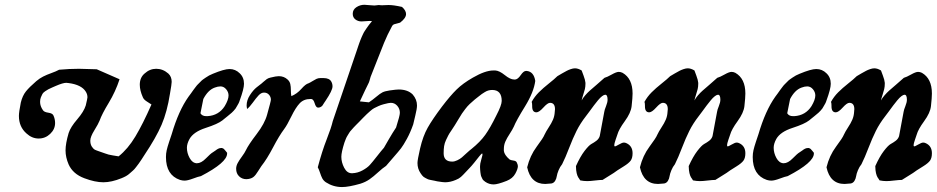

<svg xmlns="http://www.w3.org/2000/svg" viewBox="-20 -754 3845 788"><path d="M206.1 -249Q206.1 -223.6 186 -204.6Q166 -185.5 138.7 -185.5Q111.3 -185.5 88.9 -206.1Q57.6 -233.4 57.6 -278.3Q57.6 -293.9 65.4 -333Q72.3 -361.3 86.4 -378.9Q100.6 -396.5 128.9 -420.9Q142.6 -432.6 157.2 -439.9Q171.9 -447.3 190.9 -454.1Q210 -460.9 222.7 -467.8Q264.6 -471.7 303.7 -471.7Q322.3 -471.7 377 -469.7L470.7 -428.7Q454.1 -377.9 426.3 -332Q398.4 -286.1 388.7 -258.8Q383.8 -246.1 367.2 -219.2Q350.6 -192.4 350.6 -176.8Q350.6 -162.1 356.9 -152.3Q363.3 -142.6 369.1 -139.6Q375 -136.7 391.1 -131.3Q407.2 -126 412.1 -124Q423.8 -119.1 442.9 -116.2Q461.9 -113.3 466.8 -112.3Q504.9 -142.6 535.6 -193.8Q566.4 -245.1 601.6 -325.2Q599.6 -327.1 585 -335.9Q570.3 -344.7 566.4 -354.5Q553.7 -382.8 553.7 -406.2Q553.7 -435.5 573.2 -452.1Q594.7 -471.7 621.1 -471.7Q648.4 -471.7 670.9 -452.1Q684.6 -439.5 684.6 -418Q684.6 -409.2 677.7 -370.1Q666 -294.9 643.1 -241.7Q620.1 -188.5 572.3 -117.2Q569.3 -112.3 561 -99.6Q552.7 -86.9 549.3 -82.5Q545.9 -78.1 538.6 -68.4Q531.2 -58.6 525.9 -54.2Q520.5 -49.8 513.2 -43Q505.9 -36.1 497.1 -31.2Q488.3 -26.4 478.5 -22.5Q437.5 -5.9 404.3 -5.9Q370.1 -5.9 326.2 -22.5Q279.3 -40 261.7 -79.1Q249 -108.4 249 -136.7Q249 -165 261.7 -208Q269.5 -232.4 296.9 -264.2Q324.2 -295.9 332 -321.3Q338.9 -350.6 338.9 -354.5Q338.9 -367.2 332 -377.9Q314.5 -406.2 261.7 -413.1Q257.8 -414.1 252 -414.1Q238.3 -414.1 209 -401.4Q206.1 -400.4 194.3 -395Q182.6 -389.6 178.7 -387.7Q174.8 -385.7 166 -379.9Q157.2 -374 154.3 -368.7Q151.4 -363.3 147.9 -355Q144.5 -346.7 144.5 -335.9Q144.5 -318.4 156.2 -301.8Q161.1 -293.9 178.2 -291.5Q195.3 -289.1 199.2 -280.3Q206.1 -265.6 206.1 -249Z M747.1 -147.5Q747.1 -126 758.3 -105.5Q769.5 -85 787.1 -84H788.1Q805.7 -84 825.2 -104Q844.7 -124 853.5 -128.9Q857.4 -130.9 864.3 -136.2Q871.1 -141.6 876.5 -144Q881.8 -146.5 887.7 -146.5H890.6Q895.5 -145.5 898.9 -142.6Q902.3 -139.6 905.8 -134.8Q909.2 -129.9 912.1 -127V-124Q912.1 -86.9 804.7 -31.2Q793.9 -29.3 772 -21Q750 -12.7 737.3 -12.7Q728.5 -12.7 718.8 -15.6Q661.1 -35.2 661.1 -109.4Q661.1 -124 664.1 -137.2Q667 -150.4 674.3 -172.4Q681.6 -194.3 684.6 -203.1Q712.9 -299.8 753.9 -357.4Q755.9 -359.4 763.7 -370.6Q771.5 -381.8 773.4 -384.3Q775.4 -386.7 782.2 -396Q789.1 -405.3 792 -407.7Q794.9 -410.2 801.8 -417.5Q808.6 -424.8 813 -427.7Q817.4 -430.7 824.2 -435.5Q831.1 -440.4 838.4 -444.3Q845.7 -448.2 853.5 -451.2Q900.4 -470.7 921.9 -470.7Q946.3 -470.7 963.9 -453.1Q981.4 -436.5 981.4 -410.2Q981.4 -389.6 963.9 -341.8Q961.9 -335 959 -329.6Q956.1 -324.2 952.6 -318.4Q949.2 -312.5 946.8 -308.6Q944.3 -304.7 939 -299.3Q933.6 -293.9 931.2 -291.5Q928.7 -289.1 921.9 -283.7Q915 -278.3 913.1 -276.4Q911.1 -274.4 902.8 -268.1Q894.5 -261.7 892.6 -259.8Q874 -245.1 824.2 -229Q774.4 -212.9 757.8 -183.6Q747.1 -164.1 747.1 -147.5ZM918 -362.3Q918 -376 908.2 -387.7Q898.4 -399.4 884.8 -399.4Q874 -399.4 861.3 -394.5Q834 -384.8 814.5 -347.7Q803.7 -293 802.7 -289.1Q809.6 -277.3 826.2 -277.3H832Q877.9 -280.3 902.3 -318.4Q918 -344.7 918 -362.3Z M1091.8 -344.7Q1091.8 -356.4 1084 -365.2Q1076.2 -374 1063.5 -374Q1051.8 -374 1041 -362.3Q1030.3 -350.6 1017.6 -333Q1004.9 -315.4 994.1 -306.6Q992.2 -316.4 992.2 -321.3Q992.2 -342.8 1005.9 -363.8Q1019.5 -384.8 1033.2 -395.5L1046.9 -406.2Q1052.7 -410.2 1060.5 -417.5Q1068.4 -424.8 1074.7 -429.2Q1081.1 -433.6 1089.8 -435.5Q1113.3 -441.4 1124 -441.4Q1145.5 -441.4 1160.2 -427.7Q1168.9 -419.9 1171.4 -409.2Q1173.8 -398.4 1173.8 -383.3Q1173.8 -368.2 1175.8 -359.4Q1199.2 -369.1 1216.8 -389.2Q1234.4 -409.2 1246.1 -412.1Q1252.9 -415 1262.2 -420.9Q1271.5 -426.8 1278.8 -430.2Q1286.1 -433.6 1294.9 -433.6H1307.6Q1332 -433.6 1339.8 -418.9Q1344.7 -410.2 1344.7 -399.4Q1344.7 -382.8 1316.4 -340.8Q1314.5 -338.9 1310.1 -331.5Q1305.7 -324.2 1303.7 -321.3Q1301.8 -318.4 1296.9 -315.4Q1292 -312.5 1287.1 -312.5H1284.2Q1276.4 -313.5 1271.5 -330.1Q1266.6 -346.7 1257.8 -347.7H1253.9Q1226.6 -347.7 1210 -330.1Q1193.4 -312.5 1175.8 -276.4Q1158.2 -240.2 1146.5 -224.6Q1126 -197.3 1100.6 -148.9Q1075.2 -100.6 1052.7 -72.3Q1048.8 -67.4 1039.1 -51.3Q1029.3 -35.2 1021 -28.3Q1012.7 -21.5 1000 -19.5Q998 -19.5 995.1 -19Q992.2 -18.6 991.2 -18.6Q973.6 -18.6 961.4 -30.3Q949.2 -42 949.2 -61.5Q949.2 -73.2 955.6 -85Q961.9 -96.7 973.1 -111.8Q984.4 -127 989.3 -137.7Q1000 -160.2 1033.2 -203.6Q1066.4 -247.1 1076.2 -283.2Q1091.8 -338.9 1091.8 -344.7Z M1427.7 -697.3Q1427.7 -714.8 1442.9 -724.6Q1458 -734.4 1475.6 -734.4Q1481.4 -734.4 1495.1 -732.9Q1508.8 -731.4 1516.6 -731.4Q1521.5 -731.4 1535.2 -733.4Q1540 -732.4 1548.8 -732.4Q1552.7 -732.4 1561.5 -732.9Q1570.3 -733.4 1575.2 -733.4Q1595.7 -733.4 1629.9 -725.6Q1646.5 -710.9 1646.5 -696.3Q1646.5 -679.7 1622.1 -661.1Q1617.2 -659.2 1609.9 -657.7Q1602.5 -656.2 1597.2 -654.3Q1591.8 -652.3 1588.9 -646.5Q1569.3 -610.4 1556.2 -578.1Q1543 -545.9 1527.8 -506.3Q1512.7 -466.8 1501 -438.5Q1498 -427.7 1496.1 -421.4Q1494.1 -415 1491.2 -409.7Q1488.3 -404.3 1479 -384.8Q1469.7 -365.2 1457 -337.9L1494.1 -334Q1508.8 -343.8 1524.4 -356.9Q1540 -370.1 1549.8 -375Q1559.6 -379.9 1579.1 -382.8Q1606.4 -386.7 1616.2 -386.7Q1653.3 -386.7 1673.8 -366.2Q1691.4 -345.7 1691.4 -321.3Q1691.4 -307.6 1684.6 -280.3Q1677.7 -252.9 1675.8 -243.2Q1664.1 -210 1649.9 -184.1Q1635.7 -158.2 1626 -145.5Q1616.2 -132.8 1595.7 -109.4Q1575.2 -85.9 1564.5 -73.2Q1549.8 -63.5 1531.2 -46.4Q1512.7 -29.3 1496.6 -18.1Q1480.5 -6.8 1459 0Q1411.1 13.7 1383.8 13.7Q1347.7 13.7 1317.4 -5.9Q1307.6 -12.7 1302.7 -22Q1297.9 -31.2 1293.5 -44.9Q1289.1 -58.6 1284.2 -67.4Q1301.8 -133.8 1320.8 -182.1Q1339.8 -230.5 1345.7 -256.8L1445.3 -549.8Q1446.3 -553.7 1450.2 -564.5Q1454.1 -575.2 1455.1 -578.6Q1456.1 -582 1459.5 -590.3Q1462.9 -598.6 1464.8 -603Q1466.8 -607.4 1470.2 -614.7Q1473.6 -622.1 1477.1 -627Q1480.5 -631.8 1484.9 -638.7Q1489.3 -645.5 1494.6 -652.3Q1500 -659.2 1506.8 -667Q1502.9 -668 1496.1 -668Q1490.2 -668 1479.5 -667Q1468.8 -666 1463.9 -666Q1449.2 -666 1438.5 -674.3Q1427.7 -682.6 1427.7 -697.3ZM1380.9 -110.4Q1380.9 -87.9 1392.6 -65.4Q1404.3 -43 1423.8 -43H1425.8Q1448.2 -43.9 1467.8 -54.7Q1487.3 -65.4 1497.6 -76.7Q1507.8 -87.9 1526.9 -112.3Q1545.9 -136.7 1555.7 -147.5Q1560.5 -156.2 1576.2 -183.1Q1591.8 -210 1605.5 -230.5Q1621.1 -279.3 1621.1 -291Q1621.1 -307.6 1610.4 -319.8Q1599.6 -332 1584 -332Q1576.2 -332 1554.7 -326.2Q1543 -323.2 1532.7 -318.4Q1522.5 -313.5 1515.6 -310.1Q1508.8 -306.6 1499 -297.9Q1489.3 -289.1 1485.4 -285.6Q1481.4 -282.2 1469.7 -270Q1458 -257.8 1454.1 -253.9Q1451.2 -251 1442.4 -242.2Q1433.6 -233.4 1431.6 -231Q1429.7 -228.5 1422.9 -221.2Q1416 -213.9 1413.6 -209.5Q1411.1 -205.1 1406.7 -198.2Q1402.3 -191.4 1399.4 -184.1Q1396.5 -176.8 1393.6 -168.9Q1380.9 -128.9 1380.9 -110.4Z M1800.8 -125Q1800.8 -90.8 1835.9 -90.8Q1845.7 -90.8 1856.9 -96.2Q1868.2 -101.6 1875.5 -107.9Q1882.8 -114.3 1895.5 -126Q1908.2 -137.7 1915 -142.6Q1951.2 -171.9 1971.7 -200.7Q1992.2 -229.5 2016.6 -279.3Q2039.1 -322.3 2039.1 -339.8Q2039.1 -384.8 2000 -384.8Q1992.2 -384.8 1984.9 -382.8Q1977.5 -380.9 1969.7 -376Q1961.9 -371.1 1957.5 -368.2Q1953.1 -365.2 1942.9 -356.9Q1932.6 -348.6 1928.7 -345.7Q1917 -335.9 1907.7 -327.1Q1898.4 -318.4 1889.2 -306.2Q1879.9 -293.9 1876 -288.1Q1872.1 -282.2 1861.3 -264.2Q1850.6 -246.1 1846.7 -240.2Q1842.8 -233.4 1833 -219.2Q1823.2 -205.1 1819.8 -198.2Q1816.4 -191.4 1810.5 -179.2Q1804.7 -167 1802.7 -154.3Q1800.8 -141.6 1800.8 -125ZM1850.6 -15.6Q1828.1 -5.9 1806.6 -5.9Q1797.9 -5.9 1774.4 -9.8Q1771.5 -10.7 1763.7 -12.2Q1755.9 -13.7 1753.4 -14.2Q1751 -14.6 1744.1 -16.1Q1737.3 -17.6 1734.9 -19Q1732.4 -20.5 1727.1 -22.9Q1721.7 -25.4 1718.8 -27.8Q1715.8 -30.3 1712.4 -34.2Q1709 -38.1 1706.1 -43Q1693.4 -61.5 1693.4 -85Q1693.4 -97.7 1704.1 -144.5Q1715.8 -195.3 1735.4 -230Q1754.9 -264.6 1793.9 -316.4Q1828.1 -361.3 1854 -386.7Q1879.9 -412.1 1920.9 -435.5Q1971.7 -464.8 2004.9 -464.8H2012.7Q2029.3 -463.9 2051.8 -445.8Q2074.2 -427.7 2089.8 -427.7H2094.7Q2105.5 -428.7 2117.2 -445.8Q2128.9 -462.9 2138.7 -462.9H2141.6Q2170.9 -460 2176.8 -421.9Q2170.9 -376 2134.8 -317.4Q2098.6 -258.8 2088.9 -234.4Q2083 -221.7 2071.8 -204.6Q2060.5 -187.5 2054.2 -173.3Q2047.9 -159.2 2047.9 -142.6V-134.8Q2049.8 -118.2 2071.3 -99.6Q2075.2 -96.7 2086.4 -95.2Q2097.7 -93.8 2100.6 -87.9Q2105.5 -78.1 2105.5 -72.3Q2105.5 -60.5 2094.7 -41Q2084 -21.5 2059.6 -11.7Q2022.5 2.9 2005.9 2.9Q1987.3 2.9 1971.7 -7.8Q1967.8 -10.7 1964.4 -13.7Q1960.9 -16.6 1959 -21.5Q1957 -26.4 1955.6 -28.8Q1954.1 -31.2 1953.1 -37.6Q1952.1 -43.9 1951.7 -46.4Q1951.2 -48.8 1950.7 -56.6Q1950.2 -64.5 1950.2 -66.4V-72.3Q1950.2 -82 1954.6 -96.7Q1959 -111.3 1960 -117.2V-121.1Q1960 -124 1959 -124Q1956.1 -124 1947.3 -112.8Q1938.5 -101.6 1926.3 -86.4Q1914.1 -71.3 1907.2 -64.5Q1900.4 -57.6 1890.1 -46.4Q1879.9 -35.2 1871.6 -27.8Q1863.3 -20.5 1850.6 -15.6Z M2473.6 -344.7Q2473.6 -365.2 2463.9 -365.2Q2459 -365.2 2451.2 -359.4Q2443.4 -353.5 2434.1 -342.3Q2424.8 -331.1 2417.5 -321.3Q2410.2 -311.5 2399.9 -297.4Q2389.6 -283.2 2384.8 -277.3Q2361.3 -247.1 2346.2 -216.8Q2331.1 -186.5 2315.9 -147Q2300.8 -107.4 2287.1 -80.1Q2278.3 -69.3 2272.5 -55.2Q2266.6 -41 2265.1 -30.8Q2263.7 -20.5 2258.3 -11.7Q2252.9 -2.9 2243.2 -1Q2225.6 1 2217.8 1Q2158.2 1 2143.6 -67.4Q2155.3 -115.2 2182.6 -151.9Q2210 -188.5 2214.8 -201.2Q2220.7 -213.9 2231.9 -231Q2243.2 -248 2249.5 -262.7Q2255.9 -277.3 2256.8 -294.9Q2256.8 -296.9 2257.3 -300.8Q2257.8 -304.7 2257.8 -305.7Q2257.8 -332 2237.3 -332Q2227.5 -332 2210 -312.5Q2192.4 -293 2181.6 -293Q2164.1 -293 2164.1 -317.4V-320.3Q2164.1 -331.1 2162.1 -335.9Q2173.8 -357.4 2191.4 -375Q2209 -392.6 2232.4 -411.1Q2255.9 -429.7 2267.6 -441.4Q2273.4 -445.3 2286.6 -452.6Q2299.8 -460 2306.2 -463.4Q2312.5 -466.8 2322.3 -470.2Q2332 -473.6 2339.8 -473.6Q2352.5 -473.6 2367.2 -464.8Q2368.2 -461.9 2375 -443.8Q2381.8 -425.8 2382.8 -414.1V-410.2Q2382.8 -398.4 2380.4 -388.2Q2377.9 -377.9 2373.5 -364.7Q2369.1 -351.6 2367.2 -341.8Q2372.1 -351.6 2381.8 -362.8Q2391.6 -374 2400.4 -381.8Q2409.2 -389.6 2429.2 -406.7Q2449.2 -423.8 2460.9 -434.6Q2471.7 -437.5 2490.7 -448.2Q2509.8 -459 2519.5 -459Q2527.3 -459 2535.2 -455.1Q2576.2 -431.6 2576.2 -370.1Q2576.2 -353.5 2572.3 -318.4Q2569.3 -291 2544.4 -256.8Q2519.5 -222.7 2513.7 -201.2Q2512.7 -198.2 2506.8 -181.2Q2501 -164.1 2501 -158.2Q2501 -153.3 2503.9 -153.3Q2505.9 -153.3 2507.8 -154.3Q2513.7 -157.2 2520.5 -161.1Q2527.3 -165 2532.2 -167Q2537.1 -168.9 2541 -168.9Q2545.9 -168.9 2551.8 -166Q2576.2 -154.3 2576.2 -125Q2576.2 -105.5 2568.4 -94.7Q2560.5 -84 2540 -71.3Q2519.5 -58.6 2513.7 -54.7Q2501 -44.9 2480.5 -32.7Q2460 -20.5 2453.1 -15.6Q2442.4 -15.6 2421.9 -13.2Q2401.4 -10.7 2389.6 -10.7Q2376 -10.7 2361.3 -13.7Q2360.4 -15.6 2357.4 -20Q2354.5 -24.4 2353 -26.4Q2351.6 -28.3 2349.6 -33.7Q2347.7 -39.1 2346.7 -43.5Q2345.7 -47.9 2344.7 -55.7Q2343.8 -63.5 2343.8 -72.3Q2361.3 -111.3 2378.9 -134.3Q2396.5 -157.2 2407.2 -163.1Q2418 -168.9 2427.7 -176.3Q2437.5 -183.6 2441.4 -195.3Q2451.2 -250 2460 -294.9Q2460.9 -302.7 2467.3 -318.4Q2473.6 -334 2473.6 -344.7Z M2936.5 -344.7Q2936.5 -365.2 2926.8 -365.2Q2921.9 -365.2 2914.1 -359.4Q2906.2 -353.5 2897 -342.3Q2887.7 -331.1 2880.4 -321.3Q2873 -311.5 2862.8 -297.4Q2852.5 -283.2 2847.7 -277.3Q2824.2 -247.1 2809.1 -216.8Q2793.9 -186.5 2778.8 -147Q2763.7 -107.4 2750 -80.1Q2741.2 -69.3 2735.4 -55.2Q2729.5 -41 2728 -30.8Q2726.6 -20.5 2721.2 -11.7Q2715.8 -2.9 2706.1 -1Q2688.5 1 2680.7 1Q2621.1 1 2606.4 -67.4Q2618.2 -115.2 2645.5 -151.9Q2672.9 -188.5 2677.7 -201.2Q2683.6 -213.9 2694.8 -231Q2706.1 -248 2712.4 -262.7Q2718.8 -277.3 2719.7 -294.9Q2719.7 -296.9 2720.2 -300.8Q2720.7 -304.7 2720.7 -305.7Q2720.7 -332 2700.2 -332Q2690.4 -332 2672.9 -312.5Q2655.3 -293 2644.5 -293Q2627 -293 2627 -317.4V-320.3Q2627 -331.1 2625 -335.9Q2636.7 -357.4 2654.3 -375Q2671.9 -392.6 2695.3 -411.1Q2718.8 -429.7 2730.5 -441.4Q2736.3 -445.3 2749.5 -452.6Q2762.7 -460 2769 -463.4Q2775.4 -466.8 2785.2 -470.2Q2794.9 -473.6 2802.7 -473.6Q2815.4 -473.6 2830.1 -464.8Q2831.1 -461.9 2837.9 -443.8Q2844.7 -425.8 2845.7 -414.1V-410.2Q2845.7 -398.4 2843.3 -388.2Q2840.8 -377.9 2836.4 -364.7Q2832 -351.6 2830.1 -341.8Q2835 -351.6 2844.7 -362.8Q2854.5 -374 2863.3 -381.8Q2872.1 -389.6 2892.1 -406.7Q2912.1 -423.8 2923.8 -434.6Q2934.6 -437.5 2953.6 -448.2Q2972.7 -459 2982.4 -459Q2990.2 -459 2998 -455.1Q3039.1 -431.6 3039.1 -370.1Q3039.1 -353.5 3035.2 -318.4Q3032.2 -291 3007.3 -256.8Q2982.4 -222.7 2976.6 -201.2Q2975.6 -198.2 2969.7 -181.2Q2963.9 -164.1 2963.9 -158.2Q2963.9 -153.3 2966.8 -153.3Q2968.8 -153.3 2970.7 -154.3Q2976.6 -157.2 2983.4 -161.1Q2990.2 -165 2995.1 -167Q3000 -168.9 3003.9 -168.9Q3008.8 -168.9 3014.6 -166Q3039.1 -154.3 3039.1 -125Q3039.1 -105.5 3031.2 -94.7Q3023.4 -84 3002.9 -71.3Q2982.4 -58.6 2976.6 -54.7Q2963.9 -44.9 2943.4 -32.7Q2922.9 -20.5 2916 -15.6Q2905.3 -15.6 2884.8 -13.2Q2864.3 -10.7 2852.5 -10.7Q2838.9 -10.7 2824.2 -13.7Q2823.2 -15.6 2820.3 -20Q2817.4 -24.4 2815.9 -26.4Q2814.5 -28.3 2812.5 -33.7Q2810.5 -39.1 2809.6 -43.5Q2808.6 -47.9 2807.6 -55.7Q2806.6 -63.5 2806.6 -72.3Q2824.2 -111.3 2841.8 -134.3Q2859.4 -157.2 2870.1 -163.1Q2880.9 -168.9 2890.6 -176.3Q2900.4 -183.6 2904.3 -195.3Q2914.1 -250 2922.9 -294.9Q2923.8 -302.7 2930.2 -318.4Q2936.5 -334 2936.5 -344.7Z M3155.3 -147.5Q3155.3 -126 3166.5 -105.5Q3177.7 -85 3195.3 -84H3196.3Q3213.9 -84 3233.4 -104Q3252.9 -124 3261.7 -128.9Q3265.6 -130.9 3272.5 -136.2Q3279.3 -141.6 3284.7 -144Q3290 -146.5 3295.9 -146.5H3298.8Q3303.7 -145.5 3307.1 -142.6Q3310.5 -139.6 3314 -134.8Q3317.4 -129.9 3320.3 -127V-124Q3320.3 -86.9 3212.9 -31.2Q3202.1 -29.3 3180.2 -21Q3158.2 -12.7 3145.5 -12.7Q3136.7 -12.7 3127 -15.6Q3069.3 -35.2 3069.3 -109.4Q3069.3 -124 3072.3 -137.2Q3075.2 -150.4 3082.5 -172.4Q3089.8 -194.3 3092.8 -203.1Q3121.1 -299.8 3162.1 -357.4Q3164.1 -359.4 3171.9 -370.6Q3179.7 -381.8 3181.6 -384.3Q3183.6 -386.7 3190.4 -396Q3197.3 -405.3 3200.2 -407.7Q3203.1 -410.2 3210 -417.5Q3216.8 -424.8 3221.2 -427.7Q3225.6 -430.7 3232.4 -435.5Q3239.3 -440.4 3246.6 -444.3Q3253.9 -448.2 3261.7 -451.2Q3308.6 -470.7 3330.1 -470.7Q3354.5 -470.7 3372.1 -453.1Q3389.6 -436.5 3389.6 -410.2Q3389.6 -389.6 3372.1 -341.8Q3370.1 -335 3367.2 -329.6Q3364.3 -324.2 3360.8 -318.4Q3357.4 -312.5 3355 -308.6Q3352.5 -304.7 3347.2 -299.3Q3341.8 -293.9 3339.4 -291.5Q3336.9 -289.1 3330.1 -283.7Q3323.2 -278.3 3321.3 -276.4Q3319.3 -274.4 3311 -268.1Q3302.7 -261.7 3300.8 -259.8Q3282.2 -245.1 3232.4 -229Q3182.6 -212.9 3166 -183.6Q3155.3 -164.1 3155.3 -147.5ZM3326.2 -362.3Q3326.2 -376 3316.4 -387.7Q3306.6 -399.4 3293 -399.4Q3282.2 -399.4 3269.5 -394.5Q3242.2 -384.8 3222.7 -347.7Q3211.9 -293 3210.9 -289.1Q3217.8 -277.3 3234.4 -277.3H3240.2Q3286.1 -280.3 3310.5 -318.4Q3326.2 -344.7 3326.2 -362.3Z M3702.1 -344.7Q3702.1 -365.2 3692.4 -365.2Q3687.5 -365.2 3679.7 -359.4Q3671.9 -353.5 3662.6 -342.3Q3653.3 -331.1 3646 -321.3Q3638.7 -311.5 3628.4 -297.4Q3618.2 -283.2 3613.3 -277.3Q3589.8 -247.1 3574.7 -216.8Q3559.6 -186.5 3544.4 -147Q3529.3 -107.4 3515.6 -80.1Q3506.8 -69.3 3501 -55.2Q3495.1 -41 3493.7 -30.8Q3492.2 -20.5 3486.8 -11.7Q3481.4 -2.9 3471.7 -1Q3454.1 1 3446.3 1Q3386.7 1 3372.1 -67.4Q3383.8 -115.2 3411.1 -151.9Q3438.5 -188.5 3443.4 -201.2Q3449.2 -213.9 3460.4 -231Q3471.7 -248 3478 -262.7Q3484.4 -277.3 3485.4 -294.9Q3485.4 -296.9 3485.8 -300.8Q3486.3 -304.7 3486.3 -305.7Q3486.3 -332 3465.8 -332Q3456.1 -332 3438.5 -312.5Q3420.9 -293 3410.2 -293Q3392.6 -293 3392.6 -317.4V-320.3Q3392.6 -331.1 3390.6 -335.9Q3402.3 -357.4 3419.9 -375Q3437.5 -392.6 3460.9 -411.1Q3484.4 -429.7 3496.1 -441.4Q3502 -445.3 3515.1 -452.6Q3528.3 -460 3534.7 -463.4Q3541 -466.8 3550.8 -470.2Q3560.5 -473.6 3568.4 -473.6Q3581.1 -473.6 3595.7 -464.8Q3596.7 -461.9 3603.5 -443.8Q3610.4 -425.8 3611.3 -414.1V-410.2Q3611.3 -398.4 3608.9 -388.2Q3606.4 -377.9 3602.1 -364.7Q3597.7 -351.6 3595.7 -341.8Q3600.6 -351.6 3610.4 -362.8Q3620.1 -374 3628.9 -381.8Q3637.7 -389.6 3657.7 -406.7Q3677.7 -423.8 3689.5 -434.6Q3700.2 -437.5 3719.2 -448.2Q3738.3 -459 3748 -459Q3755.9 -459 3763.7 -455.1Q3804.7 -431.6 3804.7 -370.1Q3804.7 -353.5 3800.8 -318.4Q3797.9 -291 3772.9 -256.8Q3748 -222.7 3742.2 -201.2Q3741.2 -198.2 3735.4 -181.2Q3729.5 -164.1 3729.5 -158.2Q3729.5 -153.3 3732.4 -153.3Q3734.4 -153.3 3736.3 -154.3Q3742.2 -157.2 3749 -161.1Q3755.9 -165 3760.7 -167Q3765.6 -168.9 3769.5 -168.9Q3774.4 -168.9 3780.3 -166Q3804.7 -154.3 3804.7 -125Q3804.7 -105.5 3796.9 -94.7Q3789.1 -84 3768.6 -71.3Q3748 -58.6 3742.2 -54.7Q3729.5 -44.9 3709 -32.7Q3688.5 -20.5 3681.6 -15.6Q3670.9 -15.6 3650.4 -13.2Q3629.9 -10.7 3618.2 -10.7Q3604.5 -10.7 3589.8 -13.7Q3588.9 -15.6 3585.9 -20Q3583 -24.4 3581.5 -26.4Q3580.1 -28.3 3578.1 -33.7Q3576.2 -39.1 3575.2 -43.5Q3574.2 -47.9 3573.2 -55.7Q3572.3 -63.5 3572.3 -72.3Q3589.8 -111.3 3607.4 -134.3Q3625 -157.2 3635.7 -163.1Q3646.5 -168.9 3656.2 -176.3Q3666 -183.6 3669.9 -195.3Q3679.7 -250 3688.5 -294.9Q3689.5 -302.7 3695.8 -318.4Q3702.1 -334 3702.1 -344.7Z"/></svg>

Font: Essays1743
Style: Italic
Weight: 500
Italic angle: -10°
Designer: Based on the typeface in a 1743 English translation of the essays of Montaigne.  PostScript/TrueType font designed by Jo
Version: Version 002.100